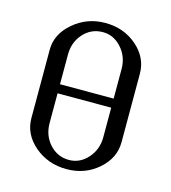

<svg xmlns="http://www.w3.org/2000/svg" viewBox="-84 -581 579 650"><g transform="rotate(15 206.0 -256.0)"><path d="M47.9 -136.2V-376Q47.9 -430.7 95.5 -471.4Q143.1 -512.2 207 -512.2Q272 -512.2 317.9 -472.4Q363.8 -432.6 363.8 -376V-136.2Q363.8 -80.6 317.6 -40.3Q271.5 0 207 0Q141.6 0 94.7 -40Q47.9 -80.1 47.9 -136.2ZM111.8 -136.2Q111.8 -92.3 139.2 -62.3Q166.5 -32.2 207 -32.2Q245.1 -32.2 272.5 -63Q299.8 -93.8 299.8 -136.2V-240.2H111.8ZM111.8 -272H299.8V-376Q299.8 -418.5 272.5 -449.2Q245.1 -480 207 -480Q166.5 -480 139.2 -450Q111.8 -419.9 111.8 -376Z"/></g></svg>

Font: Gawaa
Style: Regular
Weight: 400
Designer: T. Christopher White
Version: Version 1.0